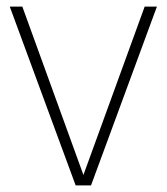

<svg xmlns="http://www.w3.org/2000/svg" viewBox="-20 -560 504 580"><path d="M417 -540H454L255 0H208.5L9.5 -540H47.5L232 -31.5Z"/></svg>

Font: Encode Sans Semi Condensed Thin
Style: Regular
Weight: 250
Width: 4
Designer: Multiple Designers
Foundry: Impallari Type
Version: Version 2.000